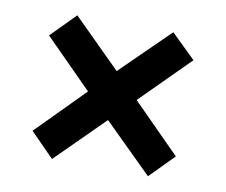

<svg xmlns="http://www.w3.org/2000/svg" viewBox="-57 -644 687 583"><g transform="rotate(10 286.0 -353.0)"><path d="M433 -575 508 -502 359 -353 506 -205 433 -131 284 -278 137 -132 64 -206 209 -353 63 -500 137 -575 284 -429Z"/></g></svg>

Font: Noto Sans Thaana
Style: Regular
Weight: 400
Designer: Monotype Design Team
Foundry: Monotype Imaging Inc.
Version: Version 2.001